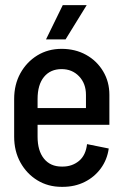

<svg xmlns="http://www.w3.org/2000/svg" viewBox="-20 -710 480 746"><path d="M63.5 -225V-290.2H405V-225ZM218.8 16V-62.8H224.2V16ZM35 -178.8V-325.5H126V-178.8ZM314 -290.2V-341.8H405V-290.2ZM405 -341.5H314Q314 -385.5 287.2 -413.5Q260.5 -441.5 219.2 -441.5V-520.2Q272.5 -520.2 314.4 -497Q356.2 -473.8 380.6 -433.1Q405 -392.5 405 -341.5ZM318.2 -150 402.5 -133Q396.5 -89.8 371.9 -56Q347.2 -22.2 309 -3.1Q270.8 16 223.5 16V-62.8Q260 -62.8 286.6 -84.5Q313.2 -106.2 318.2 -150ZM35 -325.2Q35 -381.5 59.2 -425.4Q83.5 -469.2 125.1 -494.8Q166.8 -520.2 219.5 -520.2V-441.5Q175.8 -441.5 150.9 -411.1Q126 -380.8 126 -325.2ZM35 -179H126Q126 -124.2 150.9 -93.5Q175.8 -62.8 219.5 -62.8V16Q166.8 16 125.1 -9.5Q83.5 -35 59.2 -79Q35 -123 35 -179ZM234.8 -557H158.8L223.8 -690H316.8Z"/></svg>

Font: Akshar Light
Style: Regular
Weight: 300
Designer: Tall Chai
Foundry: Tall Chai
Version: Version 1.100